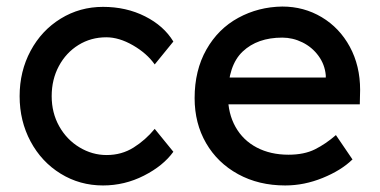

<svg xmlns="http://www.w3.org/2000/svg" viewBox="-20 -557 1161 587"><path d="M306 -83Q352 -83 388.5 -106Q425 -129 453 -163L510 -93Q479 -50 420 -20Q361 10 295 10Q224 10 165.5 -26Q107 -62 73.5 -124.5Q40 -187 40 -263Q40 -339 73.5 -401.5Q107 -464 165.5 -500Q224 -536 295 -536Q366 -536 423.5 -507Q481 -478 510 -430L453 -360Q429 -394 386.5 -418.5Q344 -443 305 -443Q258 -443 220 -419.5Q182 -396 160 -355Q138 -314 138 -263Q138 -212 161 -171Q184 -130 223 -106.5Q262 -83 306 -83Z M1057 -69Q1023 -36 966.5 -13Q910 10 852 10Q771 10 708 -24.5Q645 -59 610 -119.5Q575 -180 575 -257Q575 -342 611 -405.5Q647 -469 708.5 -502.5Q770 -536 843 -537Q909 -537 963.5 -504.5Q1018 -472 1049.5 -414Q1081 -356 1081 -282L1080 -238H651L628 -320H991L976 -303V-327Q973 -360 953.5 -386.5Q934 -413 904.5 -427.5Q875 -442 843 -442Q767 -442 722 -399.5Q677 -357 677 -264Q677 -210 700 -169Q723 -128 765 -106Q807 -84 862 -84Q910 -84 943 -100.5Q976 -117 1007 -144L1058 -69Z"/></svg>

Font: Lexend
Style: Regular
Weight: 400
Designer: Thomas Jockin
Foundry: Lexend
Version: Version 1.000